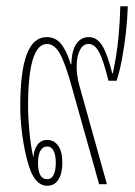

<svg xmlns="http://www.w3.org/2000/svg" viewBox="-20 -591 432 616"><path d="M131 5Q101 5 82 -34Q72 -56 63.5 -92Q55 -128 50 -169.5Q45 -211 45 -249Q45 -362 66 -417Q87 -472 130 -472Q158 -472 176 -450Q194 -428 207 -385H209Q210 -429 225 -450.5Q240 -472 265 -472Q291 -472 308 -444.5Q325 -417 340 -356H342Q355 -417 360 -470Q365 -523 366 -571H390Q389 -531 384 -487Q379 -443 371.5 -402.5Q364 -362 354 -332H328Q312 -397 298 -423.5Q284 -450 264 -450Q247 -450 237 -431.5Q227 -413 226 -383Q225 -353 234 -319L323 0H298L211 -310Q189 -390 171.5 -420Q154 -450 131 -450Q70 -450 70 -250Q70 -214 74.5 -167Q79 -120 87 -86Q89 -112 100.5 -127Q112 -142 131 -142Q154 -142 167 -123Q180 -104 180 -69Q180 -35 167.5 -15Q155 5 131 5ZM131 -16Q145 -16 152 -30Q159 -44 159 -69Q159 -93 152 -107Q145 -121 131 -121Q117 -121 109.5 -107Q102 -93 102 -69Q102 -16 131 -16Z"/></svg>

Font: Noto Sans Thai Looped UI Condensed Thin
Style: Regular
Weight: 100
Width: 3
Designer: Cadson Demak Team
Foundry: Cadson Demak Co., Ltd.
Version: Version 1.000; ttfautohint (v1.8.4.7-5d5b)